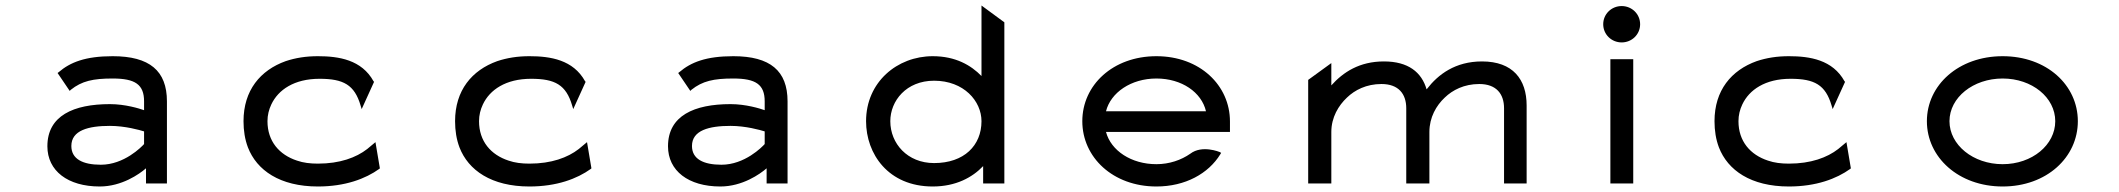

<svg xmlns="http://www.w3.org/2000/svg" viewBox="-20 -666 7691 697"><path d="M189 -401 233 -336 237 -340C277 -372 318 -381 389 -381C471 -381 503 -359 503 -298V-266C486 -272 435 -288 379 -288C247 -288 152 -246 152 -135C152 -46 226 11 342 11C422 11 486 -34 510 -55V0H586V-298C586 -409 523 -462 389 -462C290 -462 235 -440 193 -404ZM239 -136C239 -193 301 -209 379 -209C434 -209 487 -194 503 -189V-143C494 -133 431 -68 346 -68C280 -68 239 -89 239 -136Z M1293 -270 1338 -369 1336 -371C1293 -449 1210 -462 1134 -462C1091 -462 1053 -456 1017 -444C925 -411 864 -338 864 -226C864 -192 869 -160 880 -131C912 -48 996 11 1134 11C1233 11 1307 -17 1357 -53L1359 -55L1343 -150L1313 -125C1273 -94 1214 -72 1134 -72C1106 -72 1081 -75 1058 -83C994 -104 951 -153 951 -226C951 -248 956 -268 965 -287C990 -340 1048 -380 1140 -380C1227 -380 1267 -358 1289 -283Z M2061 -270 2106 -369 2104 -371C2061 -449 1978 -462 1902 -462C1859 -462 1821 -456 1785 -444C1693 -411 1632 -338 1632 -226C1632 -192 1637 -160 1648 -131C1680 -48 1764 11 1902 11C2001 11 2075 -17 2125 -53L2127 -55L2111 -150L2081 -125C2041 -94 1982 -72 1902 -72C1874 -72 1849 -75 1826 -83C1762 -104 1719 -153 1719 -226C1719 -248 1724 -268 1733 -287C1758 -340 1816 -380 1908 -380C1995 -380 2035 -358 2057 -283Z M2442 -401 2486 -336 2490 -340C2530 -372 2571 -381 2642 -381C2724 -381 2756 -359 2756 -298V-266C2739 -272 2688 -288 2632 -288C2500 -288 2405 -246 2405 -135C2405 -46 2479 11 2595 11C2675 11 2739 -34 2763 -55V0H2839V-298C2839 -409 2776 -462 2642 -462C2543 -462 2488 -440 2446 -404ZM2492 -136C2492 -193 2554 -209 2632 -209C2687 -209 2740 -194 2756 -189V-143C2747 -133 2684 -68 2599 -68C2533 -68 2492 -89 2492 -136Z M3549 -63V0H3626V-585L3543 -646V-390C3505 -429 3449 -462 3366 -462C3237 -462 3124 -368 3124 -226C3124 -108 3204 11 3366 11C3450 11 3510 -22 3549 -63ZM3543 -226C3543 -138 3480 -74 3371 -74C3274 -74 3212 -145 3212 -226C3212 -300 3270 -373 3371 -373C3479 -373 3543 -299 3543 -226Z M4445 -187V-225C4445 -356 4336 -462 4178 -462C4020 -462 3909 -357 3909 -226C3909 -95 4020 11 4178 11C4283 11 4367 -36 4410 -106L4413 -111L4408 -114C4408 -114 4344 -141 4301 -108C4268 -85 4225 -70 4178 -70C4087 -70 4013 -119 3995 -187ZM3995 -262C4012 -330 4086 -381 4178 -381C4270 -381 4342 -331 4358 -262Z M5085 0H5169V-187C5169 -240 5194 -283 5225 -312C5253 -339 5295 -361 5350 -361C5412 -361 5440 -325 5440 -273V0H5522V-283C5522 -378 5472 -443 5360 -443C5263 -443 5201 -396 5160 -343L5159 -342V-341C5141 -404 5092 -443 5004 -443C4915 -443 4856 -404 4813 -356V-437L4729 -376V0H4813V-187C4813 -240 4839 -283 4870 -312C4898 -339 4940 -361 4995 -361C5057 -361 5085 -325 5085 -273Z M5867 -512C5904 -512 5934 -541 5934 -578C5934 -615 5904 -644 5867 -644C5830 -644 5800 -615 5800 -578C5800 -541 5830 -512 5867 -512ZM5909 -451H5826V0H5909Z M6633 -270 6678 -369 6676 -371C6633 -449 6550 -462 6474 -462C6431 -462 6393 -456 6357 -444C6265 -411 6204 -338 6204 -226C6204 -192 6209 -160 6220 -131C6252 -48 6336 11 6474 11C6573 11 6647 -17 6697 -53L6699 -55L6683 -150L6653 -125C6613 -94 6554 -72 6474 -72C6446 -72 6421 -75 6398 -83C6334 -104 6291 -153 6291 -226C6291 -248 6296 -268 6305 -287C6330 -340 6388 -380 6480 -380C6567 -380 6607 -358 6629 -283Z M7250 -381C7357 -381 7441 -312 7441 -226C7441 -140 7357 -70 7250 -70C7143 -70 7057 -140 7057 -226C7057 -312 7143 -381 7250 -381ZM7250 11C7410 11 7523 -95 7523 -226C7523 -357 7410 -462 7250 -462C7090 -462 6975 -357 6975 -226C6975 -95 7090 11 7250 11Z"/></svg>

Font: Charger Monospace
Style: Regular
Weight: 400
Designer: Jasper
Foundry: Cannot Into Space Fonts
Version: Version 0.980